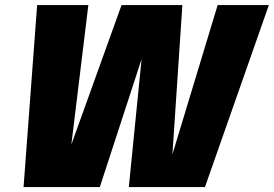

<svg xmlns="http://www.w3.org/2000/svg" viewBox="-20 -758 1110 778"><path d="M75.5 0 130.5 -737.5H338L252 -31.5L219 -33L472.5 -737.5H719L672 -33L648 -31.5L862 -737.5H1069.5L810.5 0H502L562.5 -606.5H582.5L384.5 0Z"/></svg>

Font: Epilogue Black
Style: Italic
Weight: 900
Italic angle: -12°
Designer: Tyler Finck
Foundry: Etcetera Type Co
Version: Version 2.111